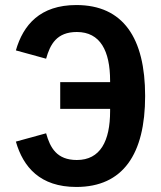

<svg xmlns="http://www.w3.org/2000/svg" viewBox="-20 -730 640 762"><path d="M283 12C468 12 556 -118 556 -349C556 -579 469 -710 283 -710C139 -710 72 -631 43 -530L163 -497C179 -554 205 -603 285 -603C378 -603 417 -528 417 -409V-404H219V-298H417V-289C417 -170 378 -95 285 -95C205 -95 179 -144 163 -201L43 -168C72 -67 139 12 283 12Z"/></svg>

Font: IBM Mono SemiBold
Style: Regular
Weight: 600
Monospace: yes
Designer: Mike Abbink, Paul van der Laan, Pieter van Rosmalen
Foundry: Bold Monday
Version: Version 2.3